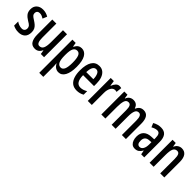

<svg xmlns="http://www.w3.org/2000/svg" viewBox="226 -1751 3193 3193"><g transform="rotate(45 1822.5 -155.0)"><path d="M318 -149Q318 -70 275.5 -30Q233 10 158 10Q120 10 88.5 1.5Q57 -7 32 -20V-116Q55 -98 88 -86Q121 -74 155 -74Q187 -74 205 -92.5Q223 -111 223 -143Q223 -171 207 -191.5Q191 -212 142 -239Q90 -270 60.5 -306.5Q31 -343 31 -406Q31 -472 73.5 -511Q116 -550 186 -550Q256 -550 316 -513L284 -436Q262 -450 239 -459.5Q216 -469 189 -469Q159 -469 142 -452.5Q125 -436 125 -408Q125 -380 141.5 -361.5Q158 -343 206 -314Q239 -293 264 -271Q289 -249 303.5 -220Q318 -191 318 -149Z M756 -540V0H680L669 -71H663Q627 10 546 10Q473 10 441.5 -43.5Q410 -97 410 -188V-540H505V-210Q505 -75 567 -75Q620 -75 640.5 -120Q661 -165 661 -256V-540Z M1095 -550Q1171 -550 1212.5 -479Q1254 -408 1254 -270Q1254 -137 1213.5 -63.5Q1173 10 1099 10Q1061 10 1029.5 -11Q998 -32 978 -72H973Q975 -48 976.5 -29Q978 -10 978 3V240H883V-540H960L972 -467H978Q1001 -512 1030 -531Q1059 -550 1095 -550ZM1071 -468Q1023 -468 1000.5 -424Q978 -380 978 -286V-263Q978 -165 1001 -119Q1024 -73 1072 -73Q1115 -73 1136 -121Q1157 -169 1157 -269Q1157 -369 1137 -418.5Q1117 -468 1071 -468Z M1512 -549Q1569 -549 1607 -517.5Q1645 -486 1664 -432Q1683 -378 1683 -309V-248H1426Q1428 -69 1539 -69Q1570 -69 1600 -78.5Q1630 -88 1662 -108V-25Q1603 10 1530 10Q1459 10 1415.5 -25.5Q1372 -61 1352 -123.5Q1332 -186 1332 -266Q1332 -404 1377.5 -476.5Q1423 -549 1512 -549ZM1512 -473Q1474 -473 1452 -436.5Q1430 -400 1427 -321H1594Q1594 -384 1574 -428.5Q1554 -473 1512 -473Z M1985 -550Q1994 -550 2004.5 -548.5Q2015 -547 2027 -544L2016 -444Q2008 -447 1998.5 -448.5Q1989 -450 1980 -450Q1933 -450 1905.5 -402Q1878 -354 1879 -280V0H1784V-540H1857L1870 -448H1876Q1893 -493 1920 -521.5Q1947 -550 1985 -550Z M2551 -550Q2681 -550 2681 -360V0H2586V-338Q2586 -404 2570 -434.5Q2554 -465 2522 -465Q2477 -465 2458 -421Q2439 -377 2439 -291V0H2345V-341Q2345 -407 2329.5 -436Q2314 -465 2281 -465Q2231 -465 2214.5 -413.5Q2198 -362 2198 -275V0H2103V-540H2178L2188 -468H2195Q2211 -510 2242 -530Q2273 -550 2312 -550Q2358 -550 2386 -527Q2414 -504 2423 -467H2433Q2468 -550 2551 -550Z M2960 -550Q3039 -550 3075.5 -502Q3112 -454 3112 -362V0H3040L3026 -74H3024Q3001 -32 2971 -11Q2941 10 2897 10Q2854 10 2827.5 -13Q2801 -36 2788 -73.5Q2775 -111 2775 -154Q2775 -236 2821 -279.5Q2867 -323 2953 -327L3017 -330V-363Q3017 -418 3000.5 -445Q2984 -472 2948 -472Q2903 -472 2843 -438L2813 -509Q2880 -550 2960 -550ZM2973 -260Q2872 -255 2872 -155Q2872 -109 2888 -88Q2904 -67 2932 -67Q2971 -67 2994.5 -105Q3018 -143 3018 -210V-263Z M3449 -550Q3514 -550 3549 -503.5Q3584 -457 3584 -363V0H3488V-341Q3488 -403 3473.5 -434Q3459 -465 3424 -465Q3374 -465 3353.5 -420.5Q3333 -376 3333 -275V0H3238V-540H3313L3324 -469H3330Q3347 -509 3379 -529.5Q3411 -550 3449 -550Z"/></g></svg>

Font: Noto Sans Kannada ExtraCondensed Medium
Style: Regular
Weight: 500
Width: 2
Designer: Jelle Bosma - Monotype Design Team
Foundry: Monotype Imaging Inc.
Version: Version 2.005; ttfautohint (v1.8.4.7-5d5b)